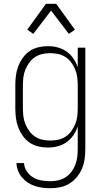

<svg xmlns="http://www.w3.org/2000/svg" viewBox="-20 -772 540 1015"><path d="M247 223Q226 223 205.5 220.5Q185 218 165 211.5Q145 205 127.5 193.5Q110 182 96.5 166Q83 150 75.5 130.5Q68 111 67 90H107Q108 113 121.5 133.5Q135 154 155.5 166Q176 178 199.5 182Q223 186 247 186Q268 186 289 181Q310 176 327.5 164.5Q345 153 358 135.5Q371 118 378.5 98Q386 78 388.5 57Q391 36 391 15V-103Q382 -78 367.5 -56.5Q353 -35 331.5 -20Q310 -5 284.5 1.5Q259 8 233 8Q208 8 182.5 2Q157 -4 136 -18.5Q115 -33 100 -54.5Q85 -76 76 -100Q67 -124 64 -149Q61 -174 61 -200V-320Q61 -346 64 -371Q67 -396 76 -420Q85 -444 100 -465.5Q115 -487 136 -501.5Q157 -516 182.5 -522Q208 -528 233 -528Q259 -528 284.5 -521.5Q310 -515 331.5 -500Q353 -485 367.5 -463.5Q382 -442 391 -417V-520H431V15Q431 41 427.5 67.5Q424 94 414 118Q404 142 387 163Q370 184 347.5 198Q325 212 299 217.5Q273 223 247 223ZM246 -29Q267 -29 288 -33.5Q309 -38 327 -50Q345 -62 357.5 -79.5Q370 -97 378 -116.5Q386 -136 388.5 -157.5Q391 -179 391 -200V-320Q391 -341 388.5 -362.5Q386 -384 378 -403.5Q370 -423 357.5 -440.5Q345 -458 327 -470Q309 -482 288 -486.5Q267 -491 246 -491Q225 -491 204 -486.5Q183 -482 165 -470Q147 -458 134.5 -440.5Q122 -423 114 -403.5Q106 -384 103.5 -362.5Q101 -341 101 -320V-200Q101 -179 103.5 -157.5Q106 -136 114 -116.5Q122 -97 134.5 -79.5Q147 -62 165 -50Q183 -38 204 -33.5Q225 -29 246 -29ZM156 -593 124 -615 223 -752H277L376 -615L344 -593L250 -716Z"/></svg>

Font: Iosevka Extralight
Style: Regular
Weight: 200
Monospace: yes
Designer: Belleve Invis
Foundry: Belleve Invis
Version: Version 32.0.1; ttfautohint (v1.8.4)